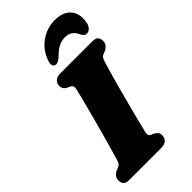

<svg xmlns="http://www.w3.org/2000/svg" viewBox="-283 -1009 1083 1083"><g transform="rotate(-45 258.5 -467.5)"><path d="M311 -126.5Q307.5 -111 311.2 -104Q315 -97 323 -93.5L340.5 -85.5Q366.5 -71.5 366.5 -48.5Q366.5 -26.5 352.5 -13.2Q338.5 0 312.5 0H57Q29 0 20 -11.8Q11 -23.5 11 -41Q11 -58.5 21 -70.2Q31 -82 43.5 -88L63 -95.5Q73.5 -100 78.2 -107Q83 -114 88.5 -132.5Q96.5 -159 109.2 -203.5Q122 -248 136.5 -300.8Q151 -353.5 165 -406.2Q179 -459 190.2 -503Q201.5 -547 207.5 -573Q213 -598 195 -607L177.5 -615Q152 -628 152 -652Q152 -673.5 165.8 -686.8Q179.5 -700 206 -700H461Q488.5 -700 497.8 -688.2Q507 -676.5 507 -659.5Q507 -641.5 497 -629.8Q487 -618 474.5 -612L455 -604.5Q444 -599.5 439.8 -592.8Q435.5 -586 429.5 -567.5Q422 -544.5 410.8 -505.2Q399.5 -466 386.5 -418.2Q373.5 -370.5 360.8 -321.8Q348 -273 337.2 -230.8Q326.5 -188.5 319.5 -160.5Q312.5 -132.5 311 -126.5ZM368 -825.5Q339 -825.5 316 -813Q293 -800.5 269 -776.5Q244.5 -752.5 227.5 -752.5Q211 -752.5 206.2 -765.2Q201.5 -778 209 -799Q231.5 -863 283 -899Q334.5 -935 397.5 -935Q460.5 -935 492.8 -899Q525 -863 514 -799Q510.5 -778 498.5 -765.2Q486.5 -752.5 470 -752.5Q453 -752.5 441.5 -776.5Q430.5 -801 413.5 -813.2Q396.5 -825.5 368 -825.5Z"/></g></svg>

Font: Fraunces 9pt S050 Black
Style: Italic
Weight: 900
Italic angle: -16°
Version: Version 1.000; ttfautohint (v1.8.3)